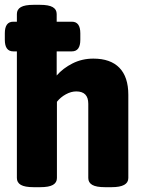

<svg xmlns="http://www.w3.org/2000/svg" viewBox="-20 -774 605 796"><path d="M119 2Q83 2 66.5 -7.5Q50 -17 50 -36V-561H35Q0 -561 0 -609V-636Q0 -684 35 -684H50V-716Q50 -735 66.5 -744.5Q83 -754 119 -754H146Q182 -754 198.5 -744.5Q215 -735 215 -716V-684H278Q313 -684 313 -636V-609Q313 -561 278 -561H215V-461Q241 -491 280.5 -511Q320 -531 367 -531Q438 -531 475 -493Q512 -455 512 -381V-36Q512 2 443 2H415Q379 2 362.5 -7.5Q346 -17 346 -36V-344Q346 -395 296 -395Q275 -395 253 -383Q231 -371 216 -352V-36Q216 -17 199.5 -7.5Q183 2 147 2Z"/></svg>

Font: Asap ExtraBold
Style: Regular
Weight: 800
Designer: Pablo Cosgaya
Foundry: Omnibus-Type
Version: Version 3.001; ttfautohint (v1.8.4.7-5d5b)